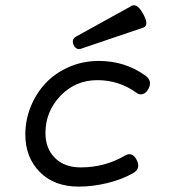

<svg xmlns="http://www.w3.org/2000/svg" viewBox="-20 -691 640 722"><path d="M265.6 -553.2Q248.5 -543.5 256.3 -522.9Q259.8 -514.2 267.1 -509.3Q274.4 -504.4 283.2 -507.3L518.1 -586.9Q542.5 -595.2 518.1 -639.2Q503.9 -664.6 491.9 -669.4Q480 -674.3 468.8 -665.5ZM75.2 -185.5Q75.2 -99.6 129.4 -44.4Q183.6 10.7 275.9 10.7Q329.1 10.7 383.8 -2.7Q438.5 -16.1 480 -39.6Q510.7 -56.6 494.1 -89.4Q477.5 -122.1 449.2 -105.5Q373.5 -61.5 283.7 -61.5Q222.2 -61.5 186.5 -97.2Q150.9 -132.8 150.9 -190.9Q150.9 -271.5 207.3 -330.6Q263.7 -389.6 346.2 -389.6Q427.2 -389.6 492.2 -342.8Q502.9 -334 515.6 -336.9Q528.3 -339.8 537.6 -356Q555.2 -386.7 525.4 -407.7Q449.2 -461.9 351.6 -461.9Q291 -461.9 238.5 -438.7Q186 -415.5 150.6 -377.2Q115.2 -338.9 95.2 -289.1Q75.2 -239.3 75.2 -185.5Z"/></svg>

Font: Courier Prime Code
Style: Italic
Weight: 400
Italic angle: -10°
Designer: Alan Dague-Greene
Foundry: Quote-Unquote Apps
Version: Version 3.18